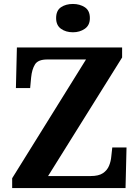

<svg xmlns="http://www.w3.org/2000/svg" viewBox="-20 -955 707 975"><path d="M41.8 0V-49.9L416.8 -653H220.1Q173.2 -653 157.7 -627.9Q142.1 -602.8 138.1 -561.7L133.1 -507.7H60.8L65.8 -714H600.1V-663.1L224.1 -61H440.2Q481.2 -61 502.8 -75.7Q524.5 -90.4 533.8 -113.3Q543.2 -136.1 545.2 -161L550.2 -206.3H622.5L617.5 0ZM350.4 -791.1Q314.3 -791.1 289.6 -808.9Q265 -826.7 265 -863Q265 -901.5 289.6 -918.2Q314.3 -934.9 350.4 -934.9Q385 -934.9 410.7 -918.2Q436.4 -901.5 436.4 -863Q436.4 -826.7 410.7 -808.9Q385 -791.1 350.4 -791.1Z"/></svg>

Font: Noto Serif Ethiopic
Style: Regular
Weight: 400
Designer: Monotype Design Team
Foundry: Monotype Imaging Inc.
Version: Version 2.102